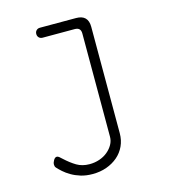

<svg xmlns="http://www.w3.org/2000/svg" viewBox="-111 -619 823 929"><g transform="rotate(-15 300.0 -155.0)"><path d="M366 -450Q366 -465 358.5 -472.5Q351 -480 336 -480H175Q164 -480 157 -487Q150 -494 150 -505Q150 -516 157 -523Q164 -530 175 -530H356Q386 -530 401 -515Q416 -500 416 -470V63Q416 98 402.5 127Q389 156 365 176.5Q341 197 309 208.5Q277 220 239 220Q206 220 180 212Q154 204 133.5 192Q113 180 98.5 167Q84 154 75 144Q71 140 70 135Q69 130 69 127Q69 117 76 105.5Q83 94 92 94Q97 94 103 98.5Q109 103 117 111Q145 137 172.5 153.5Q200 170 237 170Q263 170 286.5 162Q310 154 327.5 139.5Q345 125 355.5 106.5Q366 88 366 67Z"/></g></svg>

Font: Maple Mono NL Thin
Style: Regular
Weight: 250
Monospace: yes
Designer: subframe7536
Version: Version 7.000